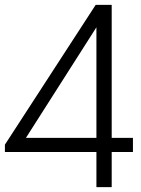

<svg xmlns="http://www.w3.org/2000/svg" viewBox="-28 -770 580 790"><path d="M368.7 -144.5H-7.8V-174.8L365.7 -750H431.6V-202.6H519V-144.5H431.6V0H368.7ZM368.7 -657.7 78.6 -202.6H368.7Z"/></svg>

Font: Spartan MB
Style: Regular
Weight: 400
Designer: Matt Bailey, Mirko Velimirovic
Foundry: Matt Bailey
Version: Version 1.005